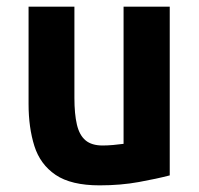

<svg xmlns="http://www.w3.org/2000/svg" viewBox="-20 -546 600 578"><path d="M280 12Q194 12 147.5 -19.5Q101 -51 83.5 -106.5Q66 -162 66 -233V-526H204V-251Q204 -203 211.5 -171Q219 -139 237.5 -123.5Q256 -108 289 -108Q303 -108 320.5 -109.5Q338 -111 352 -113V-526H491V-18Q453 -8 398 2Q343 12 280 12Z"/></svg>

Font: Ubuntu Sans Mono
Style: Regular
Weight: 400
Monospace: yes
Designer: Dalton Maag Ltd
Foundry: Dalton Maag Ltd
Version: Version 1.006